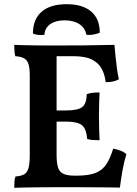

<svg xmlns="http://www.w3.org/2000/svg" viewBox="-20 -893 655 916"><path d="M48 -679Q66 -678 92.5 -677.5Q119 -677 148.5 -676.5Q178 -676 205 -676Q232 -676 250 -676V-155Q250 -115 257 -93.5Q264 -72 283 -63.5Q302 -55 337 -55L323 0Q295 0 256 0Q217 0 176 0.5Q135 1 100.5 1.5Q66 2 48 3Q48 -14 49 -27.5Q50 -41 54 -51Q81 -53 95.5 -61.5Q110 -70 116 -91.5Q122 -113 122 -154V-530Q122 -568 116 -587Q110 -606 95.5 -614.5Q81 -623 53 -625Q50 -635 49 -650.5Q48 -666 48 -679ZM520 -184Q541 -180 557 -173.5Q573 -167 583 -157Q572 -123 564.5 -80.5Q557 -38 552 2Q530 1 493 1Q456 1 412 0.5Q368 0 323 0L337 -55H346Q406 -55 438.5 -69Q471 -83 489 -112Q507 -141 520 -184ZM455 -452Q454 -428 453 -399.5Q452 -371 452 -341Q452 -310 453 -279Q454 -248 455 -224Q437 -224 423 -225Q409 -226 396 -230Q392 -279 370.5 -296Q349 -313 293 -313H226V-366H293Q351 -366 372 -382Q393 -398 394 -444Q408 -449 423.5 -450.5Q439 -452 455 -452ZM526 -679Q528 -656 531 -625.5Q534 -595 538 -566Q542 -537 547 -515Q536 -508 520.5 -504.5Q505 -501 484 -501Q481 -533 467 -561.5Q453 -590 421 -607.5Q389 -625 329 -625H221L247 -676Q324 -676 379 -676.5Q434 -677 470 -678Q506 -679 526 -679ZM137 -733Q137 -801 178.5 -837Q220 -873 298 -873Q374 -873 415 -838Q456 -803 456 -737Q442 -731 425 -728Q408 -725 392 -727Q386 -760 358.5 -778Q331 -796 288 -796Q246 -796 220 -778Q194 -760 192 -727Q177 -725 162.5 -726.5Q148 -728 137 -733Z"/></svg>

Font: Vollkorn SemiBold
Style: Regular
Weight: 600
Designer: Friedrich Althausen
Foundry: Friedrich Althausen
Version: Version 5.000